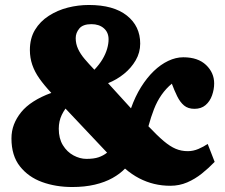

<svg xmlns="http://www.w3.org/2000/svg" viewBox="-20 -737 903 771"><path d="M270 14Q204 14 149 -6Q94 -26 60 -69Q26 -112 26 -181Q26 -211 36 -237Q46 -263 65 -286.5Q84 -310 114.5 -329.5Q145 -349 186 -364Q157 -395 138 -422Q119 -449 109.5 -477Q100 -505 100 -536Q100 -583 120.5 -617Q141 -651 176 -673.5Q211 -696 252.5 -706.5Q294 -717 337 -717Q436 -717 489.5 -674.5Q543 -632 543 -562Q543 -526 525 -495Q507 -464 478 -440.5Q449 -417 414 -403L506 -302Q523 -350 546.5 -387.5Q570 -425 597.5 -451.5Q625 -478 655.5 -492.5Q686 -507 716 -507Q775 -507 807.5 -476Q840 -445 840 -402Q840 -378 831.5 -354Q823 -330 805.5 -315Q788 -300 761 -300Q735 -300 719 -313.5Q703 -327 691.5 -350.5Q680 -374 670 -401Q647 -382 629 -356.5Q611 -331 598.5 -299Q586 -267 576 -230Q612 -192 637.5 -170.5Q663 -149 685.5 -139.5Q708 -130 734 -130Q756 -130 777 -139Q798 -148 814 -159L842 -87Q818 -62 790.5 -40Q763 -18 731.5 -4.5Q700 9 664 9Q630 9 599 1.5Q568 -6 539 -21Q510 -36 482 -60Q462 -39 431.5 -22Q401 -5 360.5 4.5Q320 14 270 14ZM327 -99Q357 -99 376 -105.5Q395 -112 410 -124L243 -301Q234 -288 228 -275.5Q222 -263 219 -249Q216 -235 216 -220Q216 -181 232.5 -154Q249 -127 275 -113Q301 -99 327 -99ZM359 -457Q379 -478 391.5 -499Q404 -520 410 -540.5Q416 -561 416 -579Q416 -607 397 -623.5Q378 -640 347 -640Q313 -640 298.5 -622.5Q284 -605 284 -584Q284 -561 293.5 -540.5Q303 -520 320 -500Q337 -480 359 -457Z"/></svg>

Font: Literata 18pt Black
Style: Regular
Weight: 900
Designer: Latin by Veronika Burian and Jose Scaglione. Greek by Irene Vlachou. Cyrillic by Vera Evstafieva.
Foundry: TypeTogether
Version: Version 3.103;gftools[0.9.29]